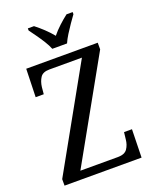

<svg xmlns="http://www.w3.org/2000/svg" viewBox="-168 -1023 888 1115"><g transform="rotate(-20 276.0 -465.5)"><path d="M33 0V-40L382 -664H181Q140 -664 124.5 -640Q109 -616 105 -583L101 -540H51L56 -714H498V-673L149 -50H381Q423 -50 439.5 -74Q456 -98 459 -131L464 -174H513L509 0ZM238 -771Q229 -794 212.5 -820.5Q196 -847 177.5 -873Q159 -899 145 -918V-931H183Q209 -911 235.5 -886Q262 -861 283 -835Q304 -861 331 -886Q358 -911 384 -931H422V-918Q408 -899 390 -873Q372 -847 355.5 -820.5Q339 -794 329 -771Z"/></g></svg>

Font: Noto Serif Khmer SemiCondensed
Style: Regular
Weight: 400
Width: 4
Designer: Danh Hong and the Monotype Design Team
Foundry: Monotype Imaging Inc.
Version: Version 2.004; ttfautohint (v1.8.4.7-5d5b)